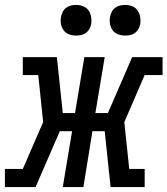

<svg xmlns="http://www.w3.org/2000/svg" viewBox="-54 -763 683 783"><path d="M-34 0V-74H39L122 -265L102 -457H39V-530H178L202 -302H252L290 -530H373L335 -302H386L485 -530H609V-457H536L453 -265L473 -74H536V0H397L373 -228H323L286 0H202L240 -228H190L91 0ZM456 -618Q441 -618 427.5 -623Q414 -628 405.5 -639.5Q397 -651 394.5 -665.5Q392 -680 395 -695Q397 -705 402 -715Q407 -725 416 -731.5Q425 -738 435.5 -740.5Q446 -743 456 -743Q471 -743 485 -737.5Q499 -732 507 -720.5Q515 -709 517.5 -694.5Q520 -680 518 -665Q516 -655 510.5 -645Q505 -635 496 -628.5Q487 -622 476.5 -620Q466 -618 456 -618ZM256 -618Q241 -618 227.5 -623Q214 -628 205.5 -639.5Q197 -651 194.5 -665.5Q192 -680 195 -695Q197 -705 202 -715Q207 -725 216 -731.5Q225 -738 235.5 -740.5Q246 -743 256 -743Q271 -743 285 -737.5Q299 -732 307 -720.5Q315 -709 317.5 -694.5Q320 -680 318 -665Q316 -655 310.5 -645Q305 -635 296 -628.5Q287 -622 276.5 -620Q266 -618 256 -618Z"/></svg>

Font: Iosevka Curly Slab Extended
Style: Italic
Weight: 400
Width: 7
Italic angle: -9°
Monospace: yes
Designer: Belleve Invis
Foundry: Belleve Invis
Version: Version 11.1.0; ttfautohint (v1.8.3)